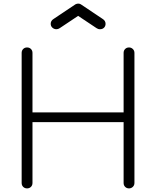

<svg xmlns="http://www.w3.org/2000/svg" viewBox="-20 -1044 865 1064"><path d="M130 0Q117 0 108.5 -8.5Q100 -17 100 -30V-751Q100 -764 108.5 -772.5Q117 -781 130 -781Q143 -781 151.5 -772.5Q160 -764 160 -751V-421H665V-751Q665 -764 673.5 -772.5Q682 -781 695 -781Q707 -781 716 -772.5Q725 -764 725 -751V-30Q725 -17 716 -8.5Q707 0 695 0Q682 0 673.5 -8.5Q665 -17 665 -30V-367H160V-30Q160 -17 151.5 -8.5Q143 0 130 0ZM293 -882Q280 -882 270.5 -890.5Q261 -899 261 -912Q261 -929 277 -939L398 -1020Q406 -1024 413 -1024Q418 -1024 421.5 -1023Q425 -1022 428 -1020L549 -939Q565 -929 565 -912Q565 -899 556.5 -890.5Q548 -882 534 -882Q528 -882 524 -883.5Q520 -885 515 -888L413 -956L311 -888Q302 -882 293 -882Z"/></svg>

Font: ComfortaaLight
Style: Regular
Weight: 300
Designer: Johan Aakerlund
Foundry: Johan Aakerlund
Version: Version 3.104; ttfautohint (v1.8.1.43-b0c9)